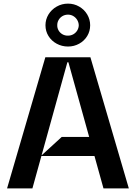

<svg xmlns="http://www.w3.org/2000/svg" viewBox="-20 -1045 754 1065"><path d="M19.2 0 231.5 -727.3H481.5L694.6 0H554L359.4 -699.6H353.7L159.8 0ZM206.7 -179.7 322.4 -285.5H548.3V-179.7ZM357.2 -786.9Q323.2 -786.9 294.4 -802.6Q265.6 -818.2 248.9 -845.2Q232.2 -872.2 232.2 -904.8Q232.2 -937.1 248.9 -964.7Q265.6 -992.2 294.4 -1008.5Q323.2 -1024.9 357.2 -1024.9Q391 -1024.9 419.2 -1008.5Q447.4 -992.2 463.8 -964.7Q480.1 -937.1 480.1 -904.8Q480.1 -872.2 463.8 -845.2Q447.4 -818.2 419.2 -802.6Q391 -786.9 357.2 -786.9ZM357.2 -847.3Q373.6 -847.3 387.1 -855.1Q400.6 -862.9 408.6 -876.2Q416.5 -889.6 416.9 -904.8Q416.5 -920.1 408.6 -933.8Q400.6 -947.4 387.1 -955.6Q373.6 -963.8 357.2 -963.8Q340.2 -963.8 326.3 -955.6Q312.5 -947.4 304.9 -933.8Q297.2 -920.1 297.6 -904.8Q297.2 -889.6 304.9 -876.2Q312.5 -862.9 326.3 -854.9Q340.2 -846.9 357.2 -847.3Z"/></svg>

Font: Riot Sans
Style: Regular
Weight: 400
Designer: Rasmus Andersson
Foundry: rsms
Version: Version 3.005